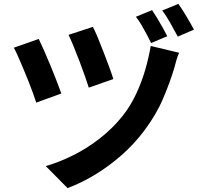

<svg xmlns="http://www.w3.org/2000/svg" viewBox="-20 -888 1040 986"><path d="M457 -750Q467 -731 481.5 -696.5Q496 -662 511.5 -621.5Q527 -581 541 -543.5Q555 -506 562 -482L436 -438Q429 -461 416 -497.5Q403 -534 388 -574Q373 -614 358 -650Q343 -686 332 -709ZM900 -617Q891 -599 885.5 -577.5Q880 -556 875 -539Q854 -468 818 -383Q782 -298 720 -216Q668 -147 603.5 -90.5Q539 -34 469 8.5Q399 51 327 78L215 -35Q284 -55 355.5 -90.5Q427 -126 493 -177.5Q559 -229 610 -293Q651 -345 680 -407.5Q709 -470 727 -533.5Q745 -597 754 -652ZM179 -688Q190 -665 206.5 -628Q223 -591 240 -549.5Q257 -508 271.5 -470.5Q286 -433 295 -408L166 -361Q160 -380 149.5 -409.5Q139 -439 125.5 -472.5Q112 -506 98 -539.5Q84 -573 72 -600Q60 -627 51 -643ZM761 -836Q773 -818 788 -793.5Q803 -769 816.5 -744.5Q830 -720 839 -702L756 -667Q746 -688 733 -712.5Q720 -737 706 -760.5Q692 -784 678 -802ZM896 -868Q909 -850 924 -826Q939 -802 953 -777.5Q967 -753 976 -736L893 -700Q876 -731 855 -769Q834 -807 813 -834Z"/></svg>

Font: Noto Sans JP Thin
Style: Bold
Weight: 700
Version: Version 2.004-H2;hotconv 1.0.118;makeotfexe 2.5.65603